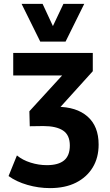

<svg xmlns="http://www.w3.org/2000/svg" viewBox="-20 -775 568 987"><path d="M237 192Q178 192 121 175.5Q64 159 24 130L67 24Q96 48 137.5 61Q179 74 221 74Q280 74 309.5 49.5Q339 25 339 -27Q339 -81 304 -104Q269 -127 203 -127L133 -126L131 -203L335 -426L328 -387H48V-503H457V-409L269 -201L235 -226H272Q373 -226 430 -176Q487 -126 487 -32Q487 36 456.5 86Q426 136 370.5 164Q315 192 237 192ZM187 -561 91 -755H199L252 -641L306 -755H413L317 -561Z"/></svg>

Font: Nunito Sans 7pt Condensed ExtraBold
Style: Regular
Weight: 800
Width: 3
Designer: Vernon Adams
Foundry: Vernon Adams
Version: Version 3.101;gftools[0.9.27]